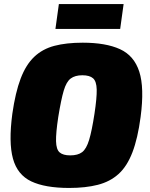

<svg xmlns="http://www.w3.org/2000/svg" viewBox="-20 -915 740 949"><path d="M389 -704Q503 -704 573 -672Q643 -640 668.5 -560.5Q694 -481 675 -337Q661 -231 634.5 -162Q608 -93 566 -55Q524 -17 463.5 -1.5Q403 14 322 14Q203 14 134.5 -18.5Q66 -51 44 -131Q22 -211 41 -353Q56 -458 82 -526.5Q108 -595 149 -634Q190 -673 249 -688.5Q308 -704 389 -704ZM387 -543Q351 -543 329.5 -527Q308 -511 295 -467Q282 -423 268 -337Q256 -258 257 -217Q258 -176 275 -161.5Q292 -147 327 -147Q365 -147 386 -163Q407 -179 420.5 -223.5Q434 -268 447 -353Q459 -432 458 -472.5Q457 -513 440 -528Q423 -543 387 -543ZM591 -895 574 -772H254L271 -895Z"/></svg>

Font: Exo 2 Black
Style: Italic
Weight: 900
Italic angle: -8°
Designer: Natanael Gama
Foundry: Natanael Gama
Version: Version 2.010